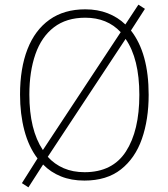

<svg xmlns="http://www.w3.org/2000/svg" viewBox="-20 -765 719 824"><path d="M618 -358Q618 -252 589 -169Q560 -86 499 -38Q438 10 342 10Q286 10 241.5 -8Q197 -26 165 -59L102 39L74 21L141 -85Q103 -135 84.5 -205.5Q66 -276 66 -359Q66 -472 98 -554Q130 -636 192.5 -680.5Q255 -725 346 -725Q399 -725 442.5 -708Q486 -691 518 -660L574 -745L602 -727L542 -634Q618 -537 618 -358ZM106 -359Q106 -208 164 -121L498 -627Q440 -689 346 -689Q265 -689 211.5 -648Q158 -607 132 -532.5Q106 -458 106 -359ZM578 -358Q578 -513 519 -598L185 -92Q214 -60 253.5 -43Q293 -26 343 -26Q463 -26 520.5 -115Q578 -204 578 -358Z"/></svg>

Font: Noto Sans Ethiopic SemiCondensed ExtraLight
Style: Regular
Weight: 200
Width: 4
Designer: Monotype Design Team
Foundry: Monotype Imaging Inc.
Version: Version 2.102; ttfautohint (v1.8.4.7-5d5b)